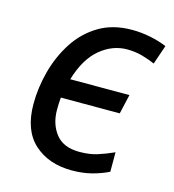

<svg xmlns="http://www.w3.org/2000/svg" viewBox="-89 -621 638 705"><g transform="rotate(15 230.5 -268.0)"><path d="M247 10Q158 10 103 -40Q48 -90 48 -190Q48 -251 64.5 -313.5Q81 -376 115 -429Q149 -482 202 -514Q255 -546 328 -546Q363 -546 397.5 -539Q432 -532 461 -520L436 -447Q416 -456 388.5 -464Q361 -472 329 -472Q273 -472 226 -432.5Q179 -393 155 -312H380L363 -238H139Q138 -226 137.5 -215Q137 -204 137 -191Q137 -137 166 -100Q195 -63 256 -63Q295 -63 324.5 -72.5Q354 -82 385 -96V-22Q357 -8 322.5 1Q288 10 247 10Z"/></g></svg>

Font: BC Sans
Style: Italic
Weight: 400
Italic angle: -12°
Designer: Monotype Design Team
Designer: Province of B.C.
Foundry: Monotype Imaging Inc.
Version: Version 2.000;GOOG;noto-source:20170915:90ef993387c0